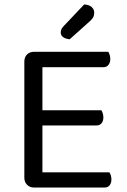

<svg xmlns="http://www.w3.org/2000/svg" viewBox="-20 -840 571 860"><path d="M89 -366H170V-8Q166 -7 155 -3.5Q144 0 133 0Q113 0 101 -12.5Q89 -25 89 -44ZM170 -248 89 -249V-564Q89 -584 101 -596Q113 -608 133 -608Q144 -608 155 -605Q166 -602 170 -600ZM133 -278V-346H434Q437 -342 440 -333Q443 -324 443 -314Q443 -298 435 -288Q427 -278 412 -278ZM133 0V-68H470Q473 -64 476 -55.5Q479 -47 479 -36Q479 -20 471 -10Q463 0 448 0ZM133 -539V-608H465Q468 -604 471 -595Q474 -586 474 -576Q474 -560 466 -549.5Q458 -539 443 -539ZM266 -724 357 -820Q379 -819 390.5 -808.5Q402 -798 402 -784Q402 -770 396.5 -761Q391 -752 377 -740L292 -664Q273 -666 262.5 -674Q252 -682 252 -694Q252 -704 256 -711Q260 -718 266 -724Z"/></svg>

Font: Baloo Bhaijaan 2
Style: Regular
Weight: 400
Designer: Sanskriti Dholi, Noopur Datye and Ek Type
Foundry: Ek Type
Version: Version 1.701